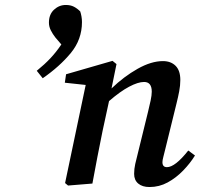

<svg xmlns="http://www.w3.org/2000/svg" viewBox="-20 -739 828 773"><path d="M352 0 254 8 242 -2 325 -397 241 -406 246 -440 433 -494 449 -481 429 -383Q479 -431 534 -462Q589 -493 636 -493Q668 -493 687 -474Q706 -455 706 -417Q706 -395 701.5 -371.5Q697 -348 691 -324L645 -137Q641 -120 637.5 -107Q634 -94 634 -86Q634 -66 652 -66Q685 -66 738 -133L765 -113Q746 -82 717.5 -52.5Q689 -23 655 -4.5Q621 14 582 14Q553 14 536.5 0Q520 -14 520 -39Q520 -59 524.5 -79Q529 -99 536 -126L576 -289Q582 -313 586.5 -334.5Q591 -356 591 -370Q591 -409 560 -409Q536 -409 500 -390Q464 -371 419 -332L393 -212Q382 -159 372 -106.5Q362 -54 352 0ZM245 -719Q264 -719 277.5 -712Q291 -705 303 -693Q306 -684 308 -673Q310 -662 310 -650Q310 -580 265 -525.5Q220 -471 152 -424L128 -454Q160 -480 183 -504.5Q206 -529 227 -560L203 -588Q192 -602 184.5 -617Q177 -632 177 -648Q177 -681 197.5 -700Q218 -719 245 -719Z"/></svg>

Font: Source Serif Pro SemiBold
Style: Italic
Weight: 600
Italic angle: -12°
Designer: Frank Grießhammer
Foundry: Adobe Systems Incorporated
Version: Version 3.001;hotconv 1.0.111;makeotfexe 2.5.65597